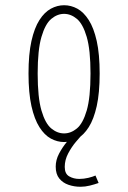

<svg xmlns="http://www.w3.org/2000/svg" viewBox="-20 -532 490 734"><path d="M225 11Q199 11 174.5 -2.2Q150 -15.5 130.8 -45.8Q111.5 -76 100.2 -126.5Q89 -177 89 -251Q89 -325 100.2 -375.2Q111.5 -425.5 130.8 -455.5Q150 -485.5 174.5 -498.8Q199 -512 225 -512Q251.5 -512 275.8 -498.8Q300 -485.5 319.2 -455.5Q338.5 -425.5 349.8 -375.2Q361 -325 361 -251Q361 -177 349.8 -126.5Q338.5 -76 319.2 -45.8Q300 -15.5 275.8 -2.2Q251.5 11 225 11ZM225 -22Q251 -22 274 -41Q297 -60 311.5 -109.5Q326 -159 326 -251Q326 -341.5 311.5 -391Q297 -440.5 274 -459.8Q251 -479 225 -479Q199 -479 176 -459.8Q153 -440.5 138.5 -391Q124 -341.5 124 -251Q124 -159 138.5 -109.5Q153 -60 176 -41Q199 -22 225 -22ZM297 -20Q286.5 -9 270 10.5Q253.5 30 240.5 54.8Q227.5 79.5 227.5 106Q227.5 132.5 244.5 142.2Q261.5 152 283 152Q300.5 152 318 147.8Q335.5 143.5 345 139L357 167.5Q341.5 173 323.5 177.5Q305.5 182 288 182Q263.5 182 241.8 174.5Q220 167 206.5 150.2Q193 133.5 193 105Q193 79.5 205.8 55.2Q218.5 31 235.2 11Q252 -9 264 -20Z"/></svg>

Font: League Mono Thin Condensed
Style: Regular
Weight: 100
Width: 1
Designer: Tyler Finck
Foundry: The League of Moveable Type / Tyler Finck
Version: Version 2.300;RELEASE